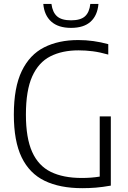

<svg xmlns="http://www.w3.org/2000/svg" viewBox="-20 -953 654 978"><path d="M399 5.5Q285 5.5 207.5 -32Q130 -69.5 90.2 -151.8Q50.5 -234 50.5 -369Q50.5 -507.5 90.8 -591Q131 -674.5 204.8 -711.8Q278.5 -749 378.5 -749Q456 -749 531.5 -728V-675Q489.5 -687 452.8 -691.8Q416 -696.5 380 -696.5Q296.5 -696.5 236.5 -666Q176.5 -635.5 144.2 -564Q112 -492.5 112 -369Q112 -250 143.8 -179.2Q175.5 -108.5 238.8 -77.5Q302 -46.5 396.5 -46.5Q446 -46.5 488 -53.5V-360H544.5V-7.5Q502 0 468 2.8Q434 5.5 399 5.5ZM342 -811Q277 -811 241.2 -843Q205.5 -875 200.5 -933H242Q247.5 -890.5 270.5 -870Q293.5 -849.5 342 -849.5Q390.5 -849.5 413 -870Q435.5 -890.5 440 -933H481.5Q476.5 -874.5 441.8 -842.8Q407 -811 342 -811Z"/></svg>

Font: Encode Sans SemiCondensed SemiCondensed Light
Style: Regular
Weight: 300
Width: 4
Designer: Multiple Designers
Foundry: Impallari Type
Version: Version 3.000; ttfautohint (v1.8.3) -l 8 -r 50 -G 200 -x 14 